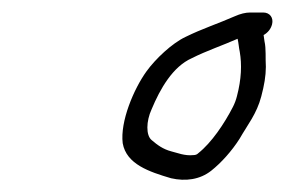

<svg xmlns="http://www.w3.org/2000/svg" viewBox="-20 -680 456 307"><path d="M359.9 -618C361.5 -611.4 361.9 -603.6 363.4 -597C366.8 -577.1 366.1 -553.6 358.8 -526C357.3 -520 355.1 -514.3 352.4 -509C338.7 -482.3 318.3 -451.9 297 -435C295.1 -433 292.5 -432 289.2 -432C275.1 -430.5 263.5 -435.7 253.8 -438C240.6 -441.5 231.7 -448.1 222.5 -456C213.1 -463.6 213.7 -486.3 222.3 -505C236.1 -538.2 256.3 -573.5 286.8 -587C309.9 -598.7 337 -607.8 359.9 -618ZM400.9 -660H379.9C372.6 -660 364.4 -658 355.4 -654C329.6 -642.6 302.5 -633.8 276.7 -621C255.1 -610.9 228.5 -585.7 214.3 -566C193.8 -537.6 171.9 -485.6 176.2 -451C182.1 -417.4 218.6 -405.3 253.5 -395C276.8 -389.7 299.7 -392.8 317.7 -407C333.9 -419.8 350.8 -438.8 363 -458C375.9 -480.6 390.5 -497.9 397.8 -526C402.5 -543.8 405 -558.2 405.1 -573C404.2 -586.7 405.7 -602.1 402.9 -614L401.5 -624C408.6 -628 413 -633.7 415 -641C417.7 -651.6 411.5 -660 400.9 -660Z"/></svg>

Font: Just Breathe
Style: Obl5
Weight: 400
Foundry: Cannot Into Space Fonts
Version: Version 0.72